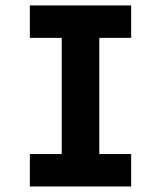

<svg xmlns="http://www.w3.org/2000/svg" viewBox="-20 -674 582 694"><path d="M203.1 0V-654.3H338.9V0ZM87.9 0V-117.2H454.1V0ZM87.9 -537.1V-654.3H454.1V-537.1Z"/></svg>

Font: Sen
Style: Bold
Weight: 700
Designer: Kosal Sen, Philatype
Foundry: Philatype
Version: Version 2.000;gftools[0.9.31]